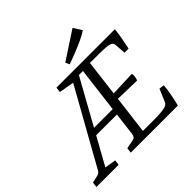

<svg xmlns="http://www.w3.org/2000/svg" viewBox="-210 -926 1107 1107"><g transform="rotate(-45 343.5 -373.0)"><path d="M254 0 258 -32 309 -42Q324 -45 329 -52Q334 -59 336 -75L397 -568H692Q689 -534 683 -502Q677 -470 669 -433H636L631 -503Q630 -511 626.5 -515.5Q623 -520 614 -524Q601 -529 577.5 -530.5Q554 -532 534 -532H453L426 -311L580 -317Q582 -305 580.5 -292.5Q579 -280 574 -268L421 -272L392 -39H493Q519 -39 542 -41.5Q565 -44 578 -48Q589 -52 593.5 -58Q598 -64 600 -69L632 -144L663 -140Q661 -109 654 -72Q647 -35 638 0ZM-26 0 -22 -32 22 -42Q39 -46 47 -60L331 -568H422L399 -528H359L90 -43L159 -32L155 0ZM157 -212 174 -251H386L381 -212ZM316 -518 212 -536 216 -568H352ZM365 -609 354 -634 525 -746 558 -695Q539 -681 505.5 -665.5Q472 -650 434.5 -635Q397 -620 365 -609Z"/></g></svg>

Font: Yrsa Light
Style: Italic
Weight: 300
Italic angle: -7.10001°
Designer: Anna Giedrys (Yrsa+Rasa design), David Brezina (Yrsa art-direction, Rasa art-direction, design)
Foundry: Rosetta Type Foundry
Version: Version 2.004